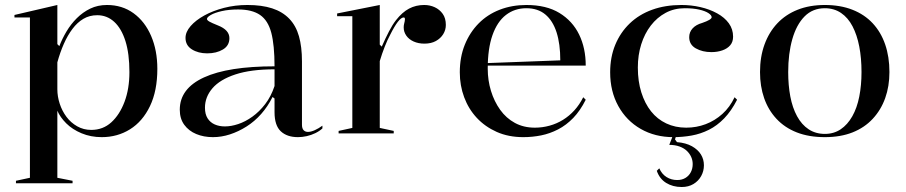

<svg xmlns="http://www.w3.org/2000/svg" viewBox="-20 -535 3633 770"><path d="M44 200V190L100 178V-465H38V-475L210 -515V-358L218 -350Q229 -379 246.5 -408.5Q264 -438 288 -462Q312 -486 342 -500.5Q372 -515 409 -515Q470 -515 515.5 -482Q561 -449 586 -391Q611 -333 611 -259Q611 -171 581.5 -109.5Q552 -48 501.5 -16.5Q451 15 388 15Q344 15 307 -0.5Q270 -16 245.5 -40.5Q221 -65 210 -91V178L271 190V200ZM346 -14Q393 -14 426.5 -44.5Q460 -75 479.5 -127Q499 -179 499 -246Q499 -320 483 -370.5Q467 -421 438 -447.5Q409 -474 370 -474Q339 -474 314.5 -459.5Q290 -445 270.5 -419Q251 -393 236 -359Q221 -325 210 -285V-177Q210 -148 219.5 -119Q229 -90 246.5 -66.5Q264 -43 289.5 -28.5Q315 -14 346 -14Z M972 -515Q1030 -515 1071.5 -501.5Q1113 -488 1140 -460Q1167 -432 1179 -389.5Q1191 -347 1191 -289V-35Q1191 -20 1197.5 -13Q1204 -6 1215 -6Q1227 -6 1242.5 -13Q1258 -20 1273 -31V-20Q1261 -9 1244.5 -1Q1228 7 1210 11Q1192 15 1175 15Q1131 15 1106 -8.5Q1081 -32 1081 -85Q1081 -105 1081 -114.5Q1081 -124 1081 -129Q1081 -134 1081 -140L1073 -146Q1054 -108 1027.5 -78Q1001 -48 968.5 -27.5Q936 -7 902 4Q868 15 834 15Q797 15 767 2.5Q737 -10 719 -34.5Q701 -59 701 -95Q701 -180 798 -224.5Q895 -269 1081 -269Q1081 -354 1068 -403.5Q1055 -453 1023 -475Q991 -497 935 -497Q898 -497 869.5 -490.5Q841 -484 825.5 -475Q810 -466 810 -459Q810 -454 819.5 -448.5Q829 -443 854 -433Q900 -415 900 -382Q900 -352 874 -336.5Q848 -321 811 -321Q775 -321 749.5 -337Q724 -353 724 -383Q724 -407 744.5 -430.5Q765 -454 799.5 -473Q834 -492 878.5 -503.5Q923 -515 972 -515ZM1081 -257Q986 -257 924 -236.5Q862 -216 832 -181Q802 -146 802 -103Q802 -77 812.5 -60.5Q823 -44 841 -36Q859 -28 882 -28Q907 -28 935.5 -37.5Q964 -47 992 -67Q1020 -87 1043.5 -117.5Q1067 -148 1081 -190Z M1338 0V-10L1393 -22V-470H1332V-481L1503 -515V-356L1511 -348Q1526 -382 1540 -409Q1554 -436 1568 -454Q1593 -486 1620.5 -500.5Q1648 -515 1681 -515Q1704 -515 1723.5 -506Q1743 -497 1755.5 -479.5Q1768 -462 1768 -435Q1768 -415 1757.5 -398Q1747 -381 1728 -370.5Q1709 -360 1682 -360Q1658 -360 1639 -368.5Q1620 -377 1609.5 -392Q1599 -407 1599 -425Q1599 -433 1600.5 -438.5Q1602 -444 1603 -449.5Q1604 -455 1604 -458Q1604 -465 1599 -465Q1589 -465 1575.5 -447.5Q1562 -430 1545 -396Q1534 -376 1523 -348Q1512 -320 1503 -290V-22L1559 -10V0Z M2091 -515Q2171 -515 2223.5 -483Q2276 -451 2302.5 -396.5Q2329 -342 2329 -272H1934V-282L2227 -293Q2227 -359 2212 -405.5Q2197 -452 2167 -477Q2137 -502 2091 -502Q2044 -502 2009 -475Q1974 -448 1955 -394Q1936 -340 1936 -260Q1936 -213 1949 -170.5Q1962 -128 1986 -94.5Q2010 -61 2045 -42Q2080 -23 2125 -23Q2155 -23 2184 -31Q2213 -39 2238 -54.5Q2263 -70 2283.5 -92.5Q2304 -115 2319 -145L2329 -135Q2307 -91 2279 -62Q2251 -33 2218 -16Q2185 1 2150 8Q2115 15 2079 15Q2019 15 1972 -6Q1925 -27 1892 -62.5Q1859 -98 1841.5 -145Q1824 -192 1824 -245Q1824 -306 1844 -355.5Q1864 -405 1899.5 -441Q1935 -477 1984 -496Q2033 -515 2091 -515Z M2681 15Q2607 15 2549.5 -18Q2492 -51 2459.5 -110Q2427 -169 2427 -245Q2427 -306 2447.5 -355.5Q2468 -405 2505.5 -441Q2543 -477 2595.5 -496Q2648 -515 2713 -515Q2752 -515 2789 -506.5Q2826 -498 2856 -481.5Q2886 -465 2903 -441.5Q2920 -418 2920 -388Q2920 -367 2908.5 -353.5Q2897 -340 2877 -333Q2857 -326 2833 -326Q2797 -326 2770.5 -341Q2744 -356 2744 -386Q2744 -406 2757.5 -421Q2771 -436 2796 -443Q2834 -456 2834 -466Q2834 -474 2821 -482.5Q2808 -491 2784 -496.5Q2760 -502 2726 -502Q2684 -502 2649.5 -483.5Q2615 -465 2590 -432.5Q2565 -400 2551.5 -357Q2538 -314 2538 -264Q2538 -209 2552 -164.5Q2566 -120 2591 -88.5Q2616 -57 2652 -40Q2688 -23 2732 -23Q2773 -23 2810 -37Q2847 -51 2877 -78Q2907 -105 2926 -145L2936 -135Q2913 -90 2884.5 -60.5Q2856 -31 2823 -14.5Q2790 2 2754 8.5Q2718 15 2681 15ZM2714 215Q2678 215 2651.5 198.5Q2625 182 2614 150L2624 140Q2634 163 2653 175Q2672 187 2696 187Q2715 187 2729 178.5Q2743 170 2750.5 155.5Q2758 141 2758 123Q2758 108 2752 94.5Q2746 81 2734.5 70Q2723 59 2705 52.5Q2687 46 2664 46L2682 0H2695L2687 24L2695 35Q2731 38 2755 51.5Q2779 65 2791 84.5Q2803 104 2803 128Q2803 151 2792 171Q2781 191 2761 203Q2741 215 2714 215Z M3288 -515Q3350 -515 3398.5 -496Q3447 -477 3480 -441.5Q3513 -406 3530 -356.5Q3547 -307 3547 -246Q3547 -189 3530 -141.5Q3513 -94 3480 -58.5Q3447 -23 3399 -4Q3351 15 3288 15Q3224 15 3175.5 -4Q3127 -23 3094 -58.5Q3061 -94 3044.5 -141.5Q3028 -189 3028 -246Q3028 -307 3046 -356.5Q3064 -406 3097.5 -441.5Q3131 -477 3179 -496Q3227 -515 3288 -515ZM3288 -502Q3239 -502 3206.5 -469Q3174 -436 3157.5 -378Q3141 -320 3141 -246Q3141 -193 3149.5 -148Q3158 -103 3176.5 -69Q3195 -35 3223 -16.5Q3251 2 3288 2Q3324 2 3351.5 -16.5Q3379 -35 3398 -68.5Q3417 -102 3426 -147.5Q3435 -193 3435 -246Q3435 -302 3426 -348.5Q3417 -395 3399 -429.5Q3381 -464 3353 -483Q3325 -502 3288 -502Z"/></svg>

Font: Kalnia
Style: Regular
Weight: 400
Designer: Frida Medrano
Foundry: Frida Medrano
Version: Version 1.105